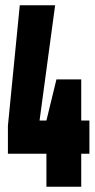

<svg xmlns="http://www.w3.org/2000/svg" viewBox="-20 -708 359 728"><path d="M156 0V-125H10V-231L55 -688H189L130 -251H156L194 -407H288V-251H319V-125H288V0Z"/></svg>

Font: Saira Ultra Condensed Black
Style: Regular
Weight: 900
Width: 1
Designer: Hector Gatti with collaboration of the Omnibus-Type team
Foundry: Omnibus-Type
Version: Version 1.001; ttfautohint (v1.8)